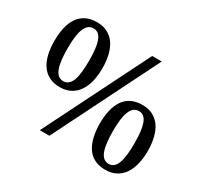

<svg xmlns="http://www.w3.org/2000/svg" viewBox="-151 -926 1198 1138"><g transform="rotate(30 448.0 -357.0)"><path d="M373 -502.9Q373 -453.1 362.8 -411.9Q352.5 -370.6 332 -341.3Q311.5 -312 280.8 -295.9Q250 -279.8 209 -279.8Q166.5 -279.8 135.3 -295.9Q104 -312 84 -341.3Q64 -370.6 54.4 -411.9Q44.9 -453.1 44.9 -502.9Q44.9 -552.7 54.4 -593.8Q64 -634.8 84 -664.1Q104 -692.9 135.3 -708.5Q166.5 -724.1 210 -724.1Q251 -724.1 281.5 -708.5Q312 -692.9 332.5 -664.1Q352.5 -634.8 362.8 -593.8Q373 -552.7 373 -502.9ZM591.8 -713.9H657.2L300.8 0H234.9ZM134.8 -502.9Q134.8 -460.4 138.7 -426.3Q142.6 -392.1 151.4 -368.7Q160.2 -345.2 174.3 -333Q188.5 -320.8 209 -320.8Q229.5 -320.8 243.7 -333Q257.8 -345.2 266.6 -368.7Q274.9 -392.1 278.6 -426.3Q282.2 -460.4 282.2 -502.9Q282.2 -545.4 278.6 -578.6Q274.9 -611.8 266.6 -635.3Q257.8 -658.2 244.1 -670.2Q230.5 -682.1 210 -682.1Q189.5 -682.1 175 -670.2Q160.6 -658.2 151.9 -635.3Q142.6 -611.8 138.7 -578.6Q134.8 -545.4 134.8 -502.9ZM851.1 -212.9Q851.1 -163.1 840.8 -121.8Q830.6 -80.6 810.1 -51.3Q789.6 -22 758.8 -6.1Q728 9.8 687 9.8Q644.5 9.8 613 -6.1Q581.5 -22 562 -51.3Q542.5 -80.6 532.7 -121.8Q522.9 -163.1 522.9 -212.9Q522.9 -262.7 532.5 -303.7Q542 -344.7 562 -374Q582 -402.8 613.3 -418.5Q644.5 -434.1 688 -434.1Q729 -434.1 759.5 -418.5Q790 -402.8 810.5 -374Q830.6 -344.7 840.8 -303.7Q851.1 -262.7 851.1 -212.9ZM612.8 -212.9Q612.8 -170.4 616.7 -136.2Q620.6 -102.1 629.4 -78.6Q638.2 -55.2 652.3 -43Q666.5 -30.8 687 -30.8Q707.5 -30.8 721.7 -43Q735.8 -55.2 744.1 -78.6Q752.4 -102.1 756.1 -136.2Q759.8 -170.4 759.8 -212.9Q759.8 -255.4 756.1 -288.6Q752.4 -321.8 744.1 -345.2Q735.8 -368.2 722.2 -380.1Q708.5 -392.1 688 -392.1Q667.5 -392.1 653.1 -380.1Q638.7 -368.2 629.9 -345.2Q620.6 -321.8 616.7 -288.6Q612.8 -255.4 612.8 -212.9Z"/></g></svg>

Font: Sitara
Style: Regular
Weight: 400
Designer: Neelakash Kshetrimayum
Foundry: Neelakash Kshetrimayum
Version: Version 1.000;PS Version 1.000;PS 1.0;hotconv 1.;hotconv 1.0